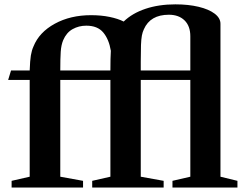

<svg xmlns="http://www.w3.org/2000/svg" viewBox="-20 -840 1105 860"><path d="M32 0V-30L113 -48.5V-482H16.5L29.5 -524.5H113Q114.5 -568.5 118.2 -591.5Q122 -614.5 130 -632Q155.5 -695.5 225.5 -733.8Q295.5 -772 387.5 -772Q433.5 -772 471 -764.2Q508.5 -756.5 534 -743.5Q572 -780.5 631.5 -800.5Q691 -820.5 765.5 -820.5Q824 -820.5 869.8 -809.5Q915.5 -798.5 941.5 -778.8Q967.5 -759 967.5 -733.5V-48.5L1043.5 -30V0H752.5V-30L832.5 -48.5V-482H610.5V-48.5L713 -30V0H393V-30L474.5 -48.5V-482H250V-48.5L352 -30V0ZM610.5 -524.5H832.5V-677.5Q832.5 -723.5 806.5 -748.8Q780.5 -774 736.5 -774Q653 -774 624.5 -709Q618.5 -696.5 615.5 -680.8Q612.5 -665 611.5 -638Q610.5 -611 610.5 -564.5ZM250 -524.5H474.5Q474.5 -581.5 476.5 -612.5Q468 -664 442.5 -694.5Q417 -725 366.5 -725Q333 -725 305.2 -709.5Q277.5 -694 263 -660Q254 -638.5 252 -608.2Q250 -578 250 -524.5Z"/></svg>

Font: Libre Caslon Text SemiBold
Style: Regular
Weight: 600
Designer: Pablo Impallari, Rodrigo Fuenzalida, Katja Schimmel
Foundry: Pablo Impallari, Rodrigo Fuenzalida
Version: Version 2.000